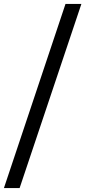

<svg xmlns="http://www.w3.org/2000/svg" viewBox="-35 -839 435 979"><path d="M299 -819H380L65 120H-15Z"/></svg>

Font: Montserrat arm
Style: Regular
Weight: 400
Designer: Julieta Ulanovsky
Foundry: Julieta Ulanovsky
Version: Version 6.000;PS 006.000;hotconv 1.0.88;makeotf.lib2.5.64775